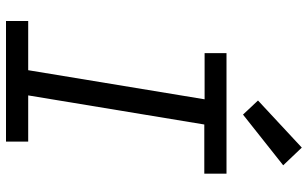

<svg xmlns="http://www.w3.org/2000/svg" viewBox="-213 -813 1026 640"><g transform="rotate(90 300.0 -493.0)"><path d="M50 0V-74H214L311 -662H157V-735H559V-661H395L298 -74H452V0ZM362 -790 315 -840 472 -986 531 -924Z"/></g></svg>

Font: Iosevka Curly Slab Extended
Style: Italic
Weight: 400
Width: 7
Italic angle: -9°
Monospace: yes
Designer: Belleve Invis
Foundry: Belleve Invis
Version: Version 11.1.0; ttfautohint (v1.8.3)